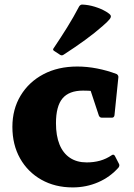

<svg xmlns="http://www.w3.org/2000/svg" viewBox="-20 -803 582 837"><path d="M297 14Q220 14 160.5 -19.5Q101 -53 67.5 -112.5Q34 -172 34 -250Q34 -327 70 -386.5Q106 -446 169.5 -479.5Q233 -513 317 -513Q359 -513 403 -504.5Q447 -496 489 -480Q497 -474 496 -466L479 -300Q477 -290 468 -290H424Q415 -290 411 -299L368 -429L423 -400Q407 -404 386 -406Q365 -408 342 -408Q281 -408 252.5 -374Q224 -340 224 -266Q224 -211 239.5 -173Q255 -135 285 -115Q315 -95 358 -95Q389 -95 416 -102.5Q443 -110 468 -127Q476 -132 481 -123L498 -90Q503 -82 497 -73Q460 -31 408 -8.5Q356 14 297 14ZM258 -565Q250 -559 242 -564L216 -581Q208 -586 214 -593Q245 -639 273 -684Q301 -729 325 -775Q331 -784 340 -783Q366 -782 393.5 -773.5Q421 -765 443 -752Q458 -743 462 -736.5Q466 -730 458.5 -720Q451 -710 428 -690Q394 -660 351.5 -629Q309 -598 258 -565Z"/></svg>

Font: Hahmlet ExtraBold
Style: Regular
Weight: 800
Designer: Minjoo Ham & Mark Frömberg
Foundry: hypertype
Version: Version 1.002